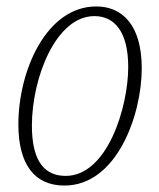

<svg xmlns="http://www.w3.org/2000/svg" viewBox="-20 -566 493 596"><path d="M180 10C342 10 420 -208 420 -354C420 -490 358 -546 279 -546C123 -546 37 -345 37 -180C37 -56 87 10 180 10ZM184 -20C123 -20 79 -59 79 -176C79 -323 153 -516 273 -516C335 -516 378 -468 378 -358C378 -233 313 -20 184 -20Z"/></svg>

Font: Noto Serif Condensed ExtraLight
Style: Italic
Weight: 200
Width: 3
Italic angle: -12°
Designer: Monotype Design Team
Foundry: Monotype Imaging Inc.
Version: Version 2.013